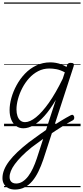

<svg xmlns="http://www.w3.org/2000/svg" viewBox="-33 -1026 675 1561"><path d="M383 8Q403 -6 424 -19.5Q445 -33 465.5 -45.5Q486 -58 505.5 -69Q525 -80 542 -89Q553 -95 560 -91Q567 -87 569.5 -78Q572 -69 569.5 -60.5Q567 -52 559 -48Q537 -37 514 -23Q491 -9 467 6Q443 21 418.5 37Q394 53 370 69ZM89 515Q57 515 34 503Q11 491 -1 470Q-13 449 -13 422Q-13 388 1 353.5Q15 319 42 283.5Q69 248 108.5 210.5Q148 173 199 133Q224 115 247.5 97.5Q271 80 294.5 63.5Q318 47 341 31L421 -214Q374 -134 328 -83Q282 -32 239.5 -7.5Q197 17 157 17Q124 17 98.5 -1Q73 -19 59 -52.5Q45 -86 45 -131Q45 -177 59.5 -229.5Q74 -282 102 -333.5Q130 -385 170 -427Q210 -469 262.5 -494Q315 -519 377 -519Q398 -519 421 -515Q444 -511 466 -502.5Q488 -494 508 -482L513 -498Q517 -507 523.5 -511Q530 -515 542 -515Q561 -515 565.5 -507.5Q570 -500 566 -488L319 271Q301 324 279 369Q257 414 229.5 446.5Q202 479 167 497Q132 515 89 515ZM98 466Q126 466 151 450Q176 434 197 406Q218 378 235 341.5Q252 305 266 263L318 103Q303 114 287.5 125.5Q272 137 256 148.5Q240 160 224 172Q177 210 143.5 244Q110 278 88 308Q66 338 55.5 364Q45 390 45 414Q45 429 50.5 440.5Q56 452 68 459Q80 466 98 466ZM171 -33Q210 -33 259.5 -72.5Q309 -112 364.5 -190.5Q420 -269 477 -386L494 -438Q456 -458 425.5 -463.5Q395 -469 368 -469Q319 -469 277.5 -447.5Q236 -426 203.5 -390Q171 -354 148 -309.5Q125 -265 113 -220Q101 -175 101 -136Q101 -106 109 -82.5Q117 -59 132.5 -46Q148 -33 171 -33ZM0 486H622V496H0ZM0 -20H622V0H0ZM0 -505H622V-500H0ZM0 -1006H622V-996H0Z"/></svg>

Font: Playwrite CA Guides
Style: Regular
Weight: 400
Designer: Veronika Burian, José Scaglione
Foundry: TypeTogether
Version: Version 1.003